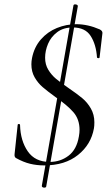

<svg xmlns="http://www.w3.org/2000/svg" viewBox="-20 -747 500 881"><path d="M183 114Q178 114 174.5 111.5Q171 109 172 105L317 -722Q318 -727 325 -727Q330 -727 334 -724.5Q338 -722 337 -718L192 109Q191 114 183 114ZM53 -22Q45 -27 47 -41L61 -173Q61 -178 66.5 -178Q72 -178 72 -173Q74 -101 107.5 -52.5Q141 -4 208 -4Q257 -4 294.5 -32.5Q332 -61 342 -121Q345 -138 345 -151Q345 -200 316.5 -232.5Q288 -265 234 -302Q197 -329 175.5 -347.5Q154 -366 139 -392Q124 -418 124 -452Q124 -466 127 -481Q137 -531 167.5 -566Q198 -601 241 -618.5Q284 -636 330 -636Q383 -636 438 -612Q451 -605 450 -595L437 -484Q437 -480 431.5 -480Q426 -480 425 -484Q421 -543 396 -582Q371 -621 314 -621Q271 -621 242.5 -599.5Q214 -578 200.5 -546Q187 -514 187 -482Q187 -451 201.5 -427Q216 -403 237 -385.5Q258 -368 296 -342Q334 -316 357.5 -296.5Q381 -277 397 -249Q413 -221 413 -186Q413 -168 411 -158Q398 -84 338 -36Q278 12 183 12Q149 12 118 4.5Q87 -3 53 -22Z"/></svg>

Font: Cormorant Infant
Style: Italic
Weight: 400
Italic angle: -10°
Designer: Christian Thalmann (Catharsis Fonts)
Foundry: Catharsis Fonts
Version: Version 4.000